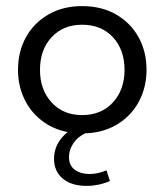

<svg xmlns="http://www.w3.org/2000/svg" viewBox="-20 -427 539 629"><path d="M249 10Q186 10 138.5 -17.5Q91 -45 65 -92.5Q39 -140 39 -198Q39 -258 65 -305Q91 -352 138.5 -379.5Q186 -407 249 -407Q313 -407 360.5 -379.5Q408 -352 434 -305Q460 -258 460 -198Q460 -140 434 -92.5Q408 -45 360.5 -17.5Q313 10 249 10ZM249 -50Q312 -50 350 -91.5Q388 -133 388 -198Q388 -264 350 -305Q312 -346 249 -346Q187 -346 149 -305Q111 -264 111 -198Q111 -133 149 -91.5Q187 -50 249 -50ZM264 182Q214 182 185.5 158Q157 134 157 93Q157 54 183.5 23Q210 -8 261 -24L283 0Q241 14 223.5 38Q206 62 206 88Q206 115 225 129Q244 143 273 143Q288 143 301 140Q314 137 329 131L340 166Q322 174 302.5 178Q283 182 264 182Z"/></svg>

Font: Rokkitt SemiBold
Style: Regular
Weight: 400
Version: Version 3.103